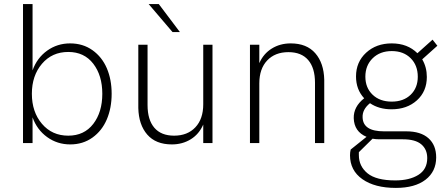

<svg xmlns="http://www.w3.org/2000/svg" viewBox="-20 -710 2223 953"><path d="M328.6 6.8Q264.6 6.8 214.1 -29.5Q163.6 -65.9 141.6 -127.4V0H94.2V-689.9H141.6V-360.8Q163.6 -422.4 213.9 -458.5Q264.2 -494.6 328.1 -494.6Q391.6 -494.6 439 -460.9Q486.3 -427.2 510.3 -371.1Q534.2 -314.9 534.2 -244.6Q534.2 -174.3 510.3 -117.7Q486.3 -61 439 -27.1Q391.6 6.8 328.6 6.8ZM318.8 -36.6Q397.9 -36.6 442.9 -95Q487.8 -153.3 487.8 -244.6Q487.8 -335.4 442.9 -393.8Q397.9 -452.1 318.8 -452.1Q238.3 -452.1 188.2 -393.3Q138.2 -334.5 138.2 -244.6Q138.2 -154.3 188.2 -95.5Q238.3 -36.6 318.8 -36.6Z M836.4 -550.8 717.8 -689.9H768.1L873 -550.8ZM833 6.8Q753.4 6.8 710.9 -42Q668.5 -90.8 666.5 -173.8V-487.8H712.4V-188.5Q712.4 -115.2 746.1 -75.9Q779.8 -36.6 844.2 -36.6Q910.6 -36.6 949.7 -78.1Q988.8 -119.6 988.8 -192.4V-487.8H1034.7V0H988.8V-91.8Q968.3 -44.4 927 -18.8Q885.7 6.8 833 6.8Z M1220.7 0V-487.8H1267.1V-396.5Q1287.6 -443.4 1328.9 -469Q1370.1 -494.6 1422.9 -494.6Q1502.4 -494.6 1544.9 -445.8Q1587.4 -397 1589.4 -314.5V0H1543.5V-299.3Q1543.5 -372.6 1509.8 -411.9Q1476.1 -451.2 1411.6 -451.2Q1345.2 -451.2 1306.2 -409.9Q1267.1 -368.7 1267.1 -295.9V0Z M1996.6 -58.1Q2068.4 -58.1 2106.7 -23.9Q2145 10.3 2145 71.3Q2145 141.1 2092.3 181.9Q2039.6 222.7 1944.8 222.7Q1840.3 222.7 1778.8 179.4Q1717.3 136.2 1717.3 60.5Q1717.3 45.4 1720.7 32.2L1799.3 -30.8Q1737.8 -56.6 1735.8 -123.5Q1734.4 -180.2 1787.6 -222.2Q1747.1 -265.6 1747.1 -330.6Q1747.1 -402.3 1797.4 -448.5Q1847.7 -494.6 1924.3 -494.6Q2002.9 -494.6 2051.8 -445.8L2127 -513.2L2150.9 -482.9L2075.7 -415.5Q2098.6 -376.5 2098.6 -328.1Q2098.6 -256.3 2049.3 -211.9Q2000 -167.5 1923.3 -167.5Q1860.8 -167.5 1816.4 -197.8Q1777.8 -166.5 1779.8 -127.4Q1781.7 -58.1 1885.7 -58.1ZM1924.8 -456.5Q1866.2 -456.5 1829.8 -420.9Q1793.5 -385.3 1793.5 -329.6Q1793.5 -274.4 1829.3 -240Q1865.2 -205.6 1924.3 -205.6Q1982.9 -205.6 2018.3 -239.7Q2053.7 -273.9 2053.7 -329.1Q2053.7 -385.7 2018.3 -421.1Q1982.9 -456.5 1924.8 -456.5ZM1941.9 185.5Q2012.7 185.5 2056.6 158Q2100.6 130.4 2100.6 74.7Q2100.6 31.2 2071 6.3Q2041.5 -18.6 1980 -18.6H1863.8Q1846.2 -18.6 1829.1 -21.5L1761.2 45.4V59.6Q1761.2 115.2 1804.4 150.4Q1847.7 185.5 1941.9 185.5Z"/></svg>

Font: HK Grotesk Light Legacy
Style: Regular
Weight: 300
Designer: Alfredo Marco Pradil
Foundry: Hanken Design Co.
Version: Version 2.022;PS 002.022;hotconv 1.0.88;makeotf.lib2.5.64775